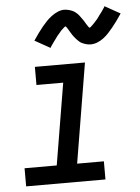

<svg xmlns="http://www.w3.org/2000/svg" viewBox="-54 -801 615 844"><g transform="rotate(-5 253.5 -379.5)"><path d="M27 0V-80H169L229 -440H111V-520H332L259 -80H377V0ZM187 -597 119 -635Q131 -653 141.5 -667.5Q152 -682 162 -694Q172 -706 181.5 -716Q191 -726 204 -736Q217 -746 232 -752.5Q247 -759 262 -759Q267 -759 272 -758Q277 -757 281.5 -756Q286 -755 290 -753.5Q294 -752 298.5 -750Q303 -748 306.5 -745.5Q310 -743 313.5 -740Q317 -737 320 -734Q323 -731 326 -727Q329 -723 331.5 -719.5Q334 -716 336.5 -712.5Q339 -709 341.5 -705.5Q344 -702 346 -698.5Q348 -695 351 -690Q354 -685 356.5 -681.5Q359 -678 360.5 -675.5Q362 -673 366 -670Q369 -672 371.5 -674Q374 -676 377.5 -679.5Q381 -683 383 -685Q385 -687 387 -689Q389 -691 391 -693.5Q393 -696 395.5 -698.5Q398 -701 400.5 -704Q403 -707 405.5 -710.5Q408 -714 410.5 -717.5Q413 -721 415.5 -724.5Q418 -728 421.5 -732Q425 -736 427.5 -740.5Q430 -745 433.5 -749.5Q437 -754 439 -759L507 -721Q495 -703 484.5 -688.5Q474 -674 464 -662Q454 -650 444.5 -639.5Q435 -629 422 -619Q409 -609 394 -603Q379 -597 364 -597Q358 -597 352.5 -598Q347 -599 342 -600.5Q337 -602 332 -604Q327 -606 322.5 -608.5Q318 -611 314.5 -614.5Q311 -618 307.5 -621Q304 -624 300.5 -628.5Q297 -633 293.5 -637Q290 -641 287.5 -645Q285 -649 282.5 -653Q280 -657 277 -662Q274 -667 271 -672Q268 -677 266 -680Q264 -683 260 -686Q257 -684 254.5 -682Q252 -680 248.5 -676.5Q245 -673 242.5 -671Q240 -669 238.5 -667Q237 -665 235 -662.5Q233 -660 230.5 -657Q228 -654 225.5 -651.5Q223 -649 220.5 -645.5Q218 -642 215.5 -638.5Q213 -635 210.5 -631.5Q208 -628 204.5 -623.5Q201 -619 198.5 -615Q196 -611 192.5 -606.5Q189 -602 187 -597Z"/></g></svg>

Font: Iosevka SS18 Medium
Style: Italic
Weight: 500
Italic angle: -9°
Monospace: yes
Designer: Belleve Invis
Foundry: Belleve Invis
Version: Version 25.1.1; ttfautohint (v1.8.4)